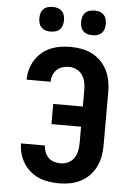

<svg xmlns="http://www.w3.org/2000/svg" viewBox="-62 -999 725 1053"><g transform="rotate(5 300.0 -472.5)"><path d="M302 8Q274 8 245.5 3.5Q217 -1 191.5 -12Q166 -23 144 -41.5Q122 -60 107 -84.5Q92 -109 84.5 -136.5Q77 -164 77 -192H209Q209 -174 215.5 -156.5Q222 -139 235 -126Q248 -113 266 -107.5Q284 -102 302 -102Q324 -102 344 -111.5Q364 -121 376 -138.5Q388 -156 392.5 -177.5Q397 -199 397 -221V-312H234V-423H397V-514Q397 -536 392.5 -557.5Q388 -579 376 -596.5Q364 -614 344 -623.5Q324 -633 302 -633Q284 -633 266 -627.5Q248 -622 235 -609Q222 -596 215.5 -578.5Q209 -561 209 -543H77Q77 -571 84.5 -598.5Q92 -626 107 -650.5Q122 -675 144 -693.5Q166 -712 191.5 -723Q217 -734 245.5 -738.5Q274 -743 302 -743Q333 -743 363 -737.5Q393 -732 420.5 -718Q448 -704 469.5 -682Q491 -660 504.5 -632.5Q518 -605 523.5 -575Q529 -545 529 -514V-221Q529 -190 523.5 -160Q518 -130 504.5 -102.5Q491 -75 469.5 -53Q448 -31 420.5 -17Q393 -3 363 2.5Q333 8 302 8ZM415 -817Q401 -817 387.5 -821Q374 -825 364.5 -834.5Q355 -844 351 -857.5Q347 -871 347 -885Q347 -899 351 -912.5Q355 -926 364.5 -935.5Q374 -945 387.5 -949Q401 -953 415 -953Q429 -953 442.5 -949Q456 -945 465.5 -935.5Q475 -926 479 -912.5Q483 -899 483 -885Q483 -871 479 -857.5Q475 -844 465.5 -834.5Q456 -825 442.5 -821Q429 -817 415 -817ZM185 -817Q171 -817 157.5 -821Q144 -825 134.5 -834.5Q125 -844 121 -857.5Q117 -871 117 -885Q117 -899 121 -912.5Q125 -926 134.5 -935.5Q144 -945 157.5 -949Q171 -953 185 -953Q199 -953 212.5 -949Q226 -945 235.5 -935.5Q245 -926 249 -912.5Q253 -899 253 -885Q253 -871 249 -857.5Q245 -844 235.5 -834.5Q226 -825 212.5 -821Q199 -817 185 -817Z"/></g></svg>

Font: Iosevka Aile Extrabold
Style: Regular
Weight: 800
Designer: Belleve Invis
Foundry: Belleve Invis
Version: Version 27.3.5; ttfautohint (v1.8.4)